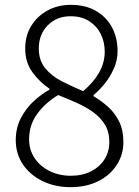

<svg xmlns="http://www.w3.org/2000/svg" viewBox="-20 -759 575 792"><path d="M271 13Q206 13 154.5 -12.5Q103 -38 74 -81.5Q45 -125 45 -181Q45 -231 66 -271.5Q87 -312 119 -341.5Q151 -371 184 -389V-393Q145 -419 114.5 -460Q84 -501 84 -559Q84 -612 109 -652.5Q134 -693 176.5 -716Q219 -739 272 -739Q333 -739 376 -714Q419 -689 442 -646Q465 -603 465 -548Q465 -509 448.5 -473.5Q432 -438 409.5 -411Q387 -384 366 -367V-362Q397 -344 425.5 -318.5Q454 -293 471.5 -257.5Q489 -222 489 -172Q489 -121 461.5 -78.5Q434 -36 385 -11.5Q336 13 271 13ZM323 -383Q366 -419 389 -460Q412 -501 412 -546Q412 -586 395.5 -619Q379 -652 347.5 -672Q316 -692 271 -692Q214 -692 177 -654.5Q140 -617 140 -559Q140 -510 166.5 -477.5Q193 -445 235.5 -423.5Q278 -402 323 -383ZM272 -34Q320 -34 356 -52.5Q392 -71 411.5 -102.5Q431 -134 431 -173Q431 -215 413 -244.5Q395 -274 365.5 -295.5Q336 -317 298 -334Q260 -351 220 -367Q168 -336 134 -290Q100 -244 100 -184Q100 -142 122 -108Q144 -74 183.5 -54Q223 -34 272 -34Z"/></svg>

Font: Noto Sans HK Thin Light
Style: Regular
Weight: 300
Version: Version 2.004-H2;hotconv 1.0.118;makeotfexe 2.5.65603